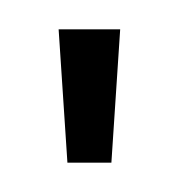

<svg xmlns="http://www.w3.org/2000/svg" viewBox="-20 -293 120 131"><path d="M20 -273 26 -182H56L62 -273Z"/></svg>

Font: Hussar Tani
Style: Dwa
Weight: 700
Foundry: Cannot Into Space Fonts
Version: Version 0.92